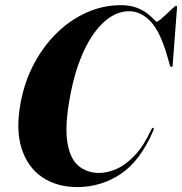

<svg xmlns="http://www.w3.org/2000/svg" viewBox="-20 -732 722 761"><path d="M588 -225.5Q591.5 -223 587.5 -214Q535.5 -93.5 457.8 -42Q380 9.5 286.5 9.5Q206 9.5 148 -29.2Q90 -68 65.8 -143Q41.5 -218 62 -326Q78 -411 116 -481.5Q154 -552 207.5 -603.5Q261 -655 325.2 -683.2Q389.5 -711.5 459 -711.5Q495.5 -711.5 521.2 -701.5Q547 -691.5 563.5 -678.8Q580 -666 589 -656Q598 -646 601 -646Q605.5 -646 616.8 -655.5Q628 -665 641.2 -677.5Q654.5 -690 664.8 -699.5Q675 -709 677.5 -709Q682.5 -709 681.5 -700L664.5 -475Q664 -466.5 660 -466.5Q655.5 -466 653 -474.5L644 -506Q615.5 -606 577 -646.8Q538.5 -687.5 491.5 -687.5Q440.5 -687.5 394.5 -647Q348.5 -606.5 313.2 -531.8Q278 -457 258.5 -354Q236.5 -238.5 246.5 -171.2Q256.5 -104 290.5 -75.2Q324.5 -46.5 373 -46.5Q406 -46.5 442.2 -62.5Q478.5 -78.5 514 -116Q549.5 -153.5 579.5 -218Q584 -227 588 -225.5Z"/></svg>

Font: Fraunces 144pt S000
Style: Bold Italic
Weight: 700
Italic angle: -16°
Version: Version 1.000; ttfautohint (v1.8.3)